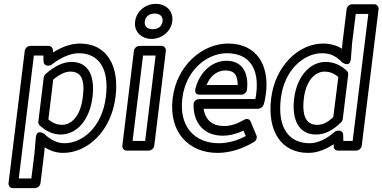

<svg xmlns="http://www.w3.org/2000/svg" viewBox="-20 -753 1976 992"><path d="M165 -41 158 40 142 169H77L155 -466H204L205 -435C205 -423 215 -414 227 -414H231C237 -414 243 -416 248 -420C290 -453 342 -478 387 -478C491 -478 545 -398 527 -253C508 -95 405 -13 313 -13C278 -13 242 -29 209 -61C209 -61 169 -90 165 -41ZM211 8C239 26 271 37 306 37C432 37 555 -75 577 -253C597 -412 533 -528 393 -528C344 -528 297 -509 254 -482L253 -495C253 -506 243 -516 231 -516H136C125 -516 110 -506 108 -491L24 194C23 205 31 219 46 219H161C172 219 187 209 189 194L208 40ZM185 -105C221 -72 258 -58 294 -58C378 -58 444 -135 458 -252C470 -353 443 -433 349 -433C304 -433 261 -410 216 -371C210 -366 207 -359 206 -353L178 -124C177 -117 180 -110 185 -105ZM230 -136 255 -342C291 -371 318 -383 343 -383C397 -383 420 -347 408 -252C395 -147 346 -108 300 -108C279 -108 257 -114 230 -136Z M769 -602C739 -602 725 -619 728 -642C731 -666 750 -683 779 -683C808 -683 823 -666 820 -642C817 -619 799 -602 769 -602ZM763 -552C815 -552 863 -589 870 -642C877 -696 838 -733 785 -733C732 -733 685 -696 678 -642C671 -589 711 -552 763 -552ZM665 -25 719 -466H784L730 -25ZM612 0C611 11 619 25 634 25H749C760 25 775 15 777 0L837 -491C838 -502 830 -516 815 -516H700C689 -516 674 -506 672 -491Z M922 -245C940 -393 1052 -478 1152 -478C1269 -478 1320 -398 1304 -270C1303 -260 1301 -249 1299 -241H1009C999 -241 980 -234 980 -213C979 -113 1038 -52 1130 -52C1168 -52 1204 -62 1238 -78L1250 -50C1206 -27 1159 -13 1111 -13C988 -13 904 -96 922 -245ZM872 -245C851 -70 955 37 1104 37C1172 37 1239 13 1293 -20C1304 -27 1310 -42 1305 -53L1275 -125C1269 -140 1253 -141 1241 -134C1205 -113 1174 -102 1137 -102C1078 -102 1041 -132 1032 -191H1314C1324 -191 1337 -199 1341 -210C1347 -225 1351 -246 1354 -270C1372 -416 1307 -528 1158 -528C1028 -528 893 -417 872 -245ZM1010 -264H1228C1243 -264 1255 -278 1256 -289C1266 -374 1234 -439 1150 -439C1078 -439 1011 -383 989 -292C987 -282 988 -264 1010 -264ZM1047 -314C1068 -365 1106 -389 1144 -389C1189 -389 1208 -367 1208 -314Z M1431 -245C1449 -395 1553 -478 1643 -478C1692 -478 1717 -461 1749 -430C1749 -430 1789 -401 1793 -450L1799 -529L1818 -681H1883L1802 -25H1754L1753 -57C1753 -69 1743 -78 1731 -78H1727C1720 -78 1712 -75 1708 -71C1671 -38 1624 -13 1580 -13C1474 -13 1412 -91 1431 -245ZM1381 -245C1360 -75 1433 37 1573 37C1620 37 1665 18 1704 -8V4C1704 16 1714 25 1726 25H1821C1832 25 1847 15 1849 0L1936 -706C1937 -717 1929 -731 1914 -731H1799C1788 -731 1773 -721 1771 -706L1749 -528V-527L1747 -501C1722 -517 1689 -528 1649 -528C1525 -528 1402 -415 1381 -245ZM1500 -246C1486 -135 1523 -58 1613 -58C1660 -58 1702 -81 1743 -122C1748 -127 1750 -132 1751 -138L1779 -367C1780 -374 1777 -382 1773 -386C1739 -419 1701 -433 1662 -433C1580 -433 1514 -356 1500 -246ZM1550 -246C1562 -342 1612 -383 1656 -383C1681 -383 1704 -376 1728 -355L1702 -148C1671 -119 1647 -108 1619 -108C1567 -108 1538 -145 1550 -246Z"/></svg>

Font: Falling Sky
Style: OuObl
Weight: 400
Designer: Paul D. Hunt
Foundry: Adobe Systems Incorporated
Version: Version 1.02